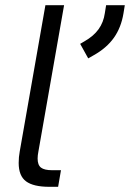

<svg xmlns="http://www.w3.org/2000/svg" viewBox="-20 -720 501 740"><path d="M52 -92Q52 -115 56 -136L155 -700H227L128 -136Q125 -121 125 -109Q125 -84 138 -74Q151 -64 181 -64H215L204 0H170Q109 0 80.5 -21Q52 -42 52 -92ZM289 -551 306 -561Q341 -581 360 -607.5Q379 -634 384 -669L389 -700H461L456 -669Q447 -614 419 -574.5Q391 -535 341 -507L320 -495Z"/></svg>

Font: Bai Jamjuree
Style: Italic
Weight: 400
Italic angle: -10°
Version: Version 1.000; ttfautohint (v1.6)